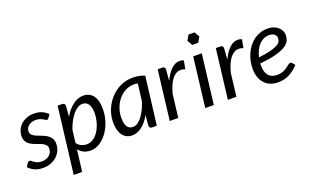

<svg xmlns="http://www.w3.org/2000/svg" viewBox="-93 -1196 2985 1845"><g transform="rotate(-20 1399.0 -274.0)"><path d="M361.5 -425.5Q357.5 -419.5 353.5 -416.8Q349.5 -414 343.5 -414Q336.5 -414 328.2 -419.5Q320 -425 308.2 -431.8Q296.5 -438.5 279.5 -444.2Q262.5 -450 238.5 -450Q216 -450 197.5 -443.8Q179 -437.5 165.5 -426.5Q152 -415.5 144.8 -400.8Q137.5 -386 137.5 -369.5Q137.5 -346 153 -332Q168.5 -318 192 -307.8Q215.5 -297.5 242.8 -288Q270 -278.5 293.5 -264Q317 -249.5 332.5 -227Q348 -204.5 348 -168.5Q348 -133.5 334.2 -101.5Q320.5 -69.5 294.8 -45.2Q269 -21 232.8 -6.5Q196.5 8 151.5 8Q103 8 65.8 -9.2Q28.5 -26.5 5 -53.5L27 -87.5Q31 -94 36.5 -97.5Q42 -101 50.5 -101Q58.5 -101 66.5 -94Q74.5 -87 86.5 -78.2Q98.5 -69.5 116.8 -62.5Q135 -55.5 163 -55.5Q187.5 -55.5 207.2 -63Q227 -70.5 240.8 -83Q254.5 -95.5 261.8 -112.2Q269 -129 269 -148Q269 -173.5 253.5 -188.5Q238 -203.5 214.5 -213.5Q191 -223.5 164 -232.2Q137 -241 113.5 -254.8Q90 -268.5 74.5 -290.5Q59 -312.5 59 -349Q59 -381 71.8 -410.8Q84.5 -440.5 108.5 -463.5Q132.5 -486.5 166.8 -500.2Q201 -514 244 -514Q289.5 -514 324.2 -498.8Q359 -483.5 384 -457.5Z M403 171.5 485.5 -507H530Q560 -507 560 -477L551.5 -369Q570.5 -402 593 -428.8Q615.5 -455.5 640.2 -474.5Q665 -493.5 692 -503.8Q719 -514 747 -514Q811.5 -514 847.5 -467Q883.5 -420 883.5 -329.5Q883.5 -288.5 875 -247.5Q866.5 -206.5 850.8 -169.2Q835 -132 812.8 -99.8Q790.5 -67.5 763.2 -43.8Q736 -20 704 -6.5Q672 7 637 7Q599.5 7 568.5 -7.8Q537.5 -22.5 516.5 -50L489.5 171.5ZM713.5 -442.5Q689.5 -442.5 664.8 -427.5Q640 -412.5 617 -385.5Q594 -358.5 574.2 -321.5Q554.5 -284.5 540 -241L524 -112Q543 -84.5 569.8 -73.2Q596.5 -62 624 -62Q650 -62 673 -73Q696 -84 715 -102.8Q734 -121.5 749 -146.8Q764 -172 774.2 -200.8Q784.5 -229.5 790 -260.2Q795.5 -291 795.5 -321Q795.5 -380.5 774 -411.5Q752.5 -442.5 713.5 -442.5Z M1315 0H1269Q1251.5 0 1245.2 -9Q1239 -18 1239 -31L1248 -133.5Q1230 -101.5 1209.2 -75.5Q1188.5 -49.5 1165.2 -31.2Q1142 -13 1116.5 -3Q1091 7 1063.5 7Q1033.5 7 1009 -4.8Q984.5 -16.5 967.2 -39.2Q950 -62 940.5 -95.2Q931 -128.5 931 -171.5Q931 -216.5 942.2 -259.2Q953.5 -302 974.2 -340Q995 -378 1024 -409.8Q1053 -441.5 1088.8 -464.8Q1124.5 -488 1165.5 -500.8Q1206.5 -513.5 1251.5 -513.5Q1284 -513.5 1314.8 -508.2Q1345.5 -503 1375.5 -490ZM1097 -67Q1121.5 -67 1145 -82.2Q1168.5 -97.5 1189.5 -124.5Q1210.5 -151.5 1228.8 -188.8Q1247 -226 1261 -270.5L1282.5 -444.5Q1271.5 -447 1260.8 -447.8Q1250 -448.5 1239.5 -448.5Q1209.5 -448.5 1181.5 -438.8Q1153.5 -429 1129 -411.5Q1104.5 -394 1084.5 -369.8Q1064.5 -345.5 1050.2 -316.5Q1036 -287.5 1028 -254.8Q1020 -222 1020 -187.5Q1020 -67 1097 -67Z M1447.5 0 1508.5 -507H1553Q1567 -507 1575 -500.5Q1583 -494 1583 -480.5Q1583 -478.5 1582.8 -474.8Q1582.5 -471 1582.2 -467Q1582 -463 1581.8 -460Q1581.5 -457 1581.5 -456.5L1574.5 -364.5Q1607 -434.5 1647.2 -472.5Q1687.5 -510.5 1732 -510.5Q1753 -510.5 1774 -501.5L1758 -416Q1734.5 -425.5 1712.5 -425.5Q1664 -425.5 1626 -378.2Q1588 -331 1562.5 -235L1534.5 0Z M1959 -506.5 1898 0H1810.5L1871.5 -506.5ZM1992.5 -666 1962 -719H1901L1870.5 -666L1901 -613H1962Z M2042 0 2103 -507H2147.5Q2161.5 -507 2169.5 -500.5Q2177.5 -494 2177.5 -480.5Q2177.5 -478.5 2177.2 -474.8Q2177 -471 2176.8 -467Q2176.5 -463 2176.2 -460Q2176 -457 2176 -456.5L2169 -364.5Q2201.5 -434.5 2241.8 -472.5Q2282 -510.5 2326.5 -510.5Q2347.5 -510.5 2368.5 -501.5L2352.5 -416Q2329 -425.5 2307 -425.5Q2258.5 -425.5 2220.5 -378.2Q2182.5 -331 2157 -235L2129 0Z M2778 -398Q2778 -365 2764.5 -337.2Q2751 -309.5 2715 -287.2Q2679 -265 2616 -248.5Q2553 -232 2454 -222Q2453.5 -216.5 2453.5 -211.2Q2453.5 -206 2453.5 -200.5Q2453.5 -133.5 2482.8 -98.2Q2512 -63 2571 -63Q2595 -63 2613.8 -68Q2632.5 -73 2647.2 -80.2Q2662 -87.5 2673.2 -96.2Q2684.5 -105 2694 -112.2Q2703.5 -119.5 2711.5 -124.5Q2719.5 -129.5 2727.5 -129.5Q2736.5 -129.5 2744 -121L2766 -93.5Q2740.5 -67 2716.2 -48.2Q2692 -29.5 2666.5 -17Q2641 -4.5 2613.2 1.2Q2585.5 7 2553.5 7Q2510 7 2475.5 -7.5Q2441 -22 2417 -48.8Q2393 -75.5 2380 -113.5Q2367 -151.5 2367 -198.5Q2367 -237.5 2375.2 -276.2Q2383.5 -315 2399.2 -350Q2415 -385 2437.8 -415Q2460.5 -445 2489.8 -466.8Q2519 -488.5 2554.2 -501Q2589.5 -513.5 2630 -513.5Q2668.5 -513.5 2696.5 -502.5Q2724.5 -491.5 2742.5 -474.5Q2760.5 -457.5 2769.2 -437Q2778 -416.5 2778 -398ZM2625 -449.5Q2593.5 -449.5 2567 -436.5Q2540.5 -423.5 2520 -400.8Q2499.5 -378 2485 -347.2Q2470.5 -316.5 2462.5 -281Q2539.5 -290.5 2586 -302.8Q2632.5 -315 2657.5 -329.2Q2682.5 -343.5 2690.5 -360Q2698.5 -376.5 2698.5 -394.5Q2698.5 -403.5 2694.5 -413.2Q2690.5 -423 2681.8 -431Q2673 -439 2659 -444.2Q2645 -449.5 2625 -449.5Z"/></g></svg>

Font: LatoHex
Style: Italic
Weight: 400
Italic angle: -7°
Designer: Lukasz Dziedzic
Foundry: tyPoland Lukasz Dziedzic
Version: Version 1.104; Western+Polish opensource